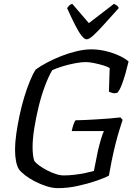

<svg xmlns="http://www.w3.org/2000/svg" viewBox="-20 -976 709 996"><path d="M280 0Q253 0 221.5 -10Q190 -20 161 -35Q132 -50 110 -67Q88 -84 78 -98Q68 -114 63 -140.5Q58 -167 58 -200Q58 -236 64.5 -282Q71 -328 81.5 -377.5Q92 -427 106 -473Q120 -519 135.5 -556.5Q151 -594 165 -615Q189 -633 224 -651.5Q259 -670 298.5 -685.5Q338 -701 378.5 -710.5Q419 -720 454 -720Q491 -720 528.5 -711Q566 -702 597.5 -687.5Q629 -673 647 -657Q640 -627 630.5 -593.5Q621 -560 610.5 -533.5Q600 -507 589 -495Q575 -490 562 -494Q549 -498 545 -501L549 -623Q538 -630 515 -637Q492 -644 467 -649Q442 -654 425 -654Q402 -654 370 -648Q338 -642 306.5 -632.5Q275 -623 251 -612Q232 -580 213.5 -531Q195 -482 181 -425Q167 -368 158 -312Q149 -256 149 -212Q149 -189 151.5 -170.5Q154 -152 158 -141Q167 -129 184.5 -116.5Q202 -104 224 -92.5Q246 -81 269 -73.5Q292 -66 311 -66Q338 -66 367 -69.5Q396 -73 422.5 -78.5Q449 -84 467 -89L488 -194Q496 -228 504.5 -256Q513 -284 519 -296H352Q356 -315 361.5 -331Q367 -347 372 -352Q391 -352 421 -353.5Q451 -355 484.5 -357Q518 -359 550 -361.5Q582 -364 605 -367L616 -354Q610 -335 600 -303.5Q590 -272 579.5 -230.5Q569 -189 559 -140L545 -65Q523 -53 479.5 -38Q436 -23 383.5 -11.5Q331 0 280 0ZM429 -772Q418 -772 403 -791Q388 -810 369.5 -846.5Q351 -883 328 -934Q333 -941 338.5 -947Q344 -953 355 -956L441 -856L571 -956Q581 -952 588 -946Q595 -940 596 -934Q551 -884 518 -847.5Q485 -811 463.5 -791.5Q442 -772 429 -772Z"/></svg>

Font: Texturina Medium 12pt Light
Style: Italic
Weight: 300
Italic angle: -11°
Version: Version 1.002